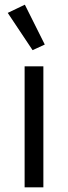

<svg xmlns="http://www.w3.org/2000/svg" viewBox="-20 -799 290 819"><path d="M85 0V-516H165V0ZM13 -744 86 -779 171 -609 119 -585Z"/></svg>

Font: IBM Plex Thai
Style: Regular
Weight: 400
Designer: Mike Abbink, Paul van der Laan, Pieter van Rosmalen, Ben Mitchell, Mark Frömberg
Foundry: Bold Monday
Version: Version 1.0